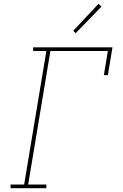

<svg xmlns="http://www.w3.org/2000/svg" viewBox="-20 -982 640 1002"><path d="M35 0V-19H106L222 -716H153V-735H567L543 -590H522L543 -716H243L127 -19H222V0ZM375 -809 362 -821 494 -962 510 -948Z"/></svg>

Font: Iosevka Curly Slab ThExObl
Style: Regular
Weight: 100
Width: 7
Italic angle: -9°
Monospace: yes
Designer: Belleve Invis
Foundry: Belleve Invis
Version: Version 11.1.0; ttfautohint (v1.8.3)